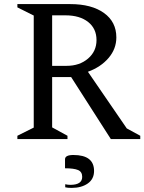

<svg xmlns="http://www.w3.org/2000/svg" viewBox="-20 -680 706 939"><path d="M65 0V-16L145 -56V-604L65 -644V-660H323Q428 -660 488.5 -616.5Q549 -573 549 -497Q549 -441 511 -396.5Q473 -352 410 -329L600 -52L666 -16V0H522L328 -303H235V-57L310 -16V0ZM300 -605H235V-358H306Q369 -358 410.5 -393.5Q452 -429 452 -484Q452 -540 411 -572.5Q370 -605 300 -605ZM330 239Q311 239 299 236V221Q311 224 324 224Q382 224 382 185Q382 160 361.5 151.5Q341 143 298 143V99Q298 78 339 78Q440 78 440 156Q440 196 409 217.5Q378 239 330 239Z"/></svg>

Font: Spectral
Style: Regular
Weight: 400
Designer: Jean-Baptiste Levee
Foundry: Production Type
Version: Version 1.002